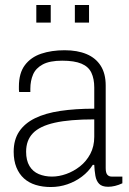

<svg xmlns="http://www.w3.org/2000/svg" viewBox="-20 -740 517 772"><path d="M184 12Q151 12 123.5 3.5Q96 -5 76.5 -22.5Q57 -40 46 -67Q35 -94 35 -130Q35 -178 57 -211Q79 -244 120.5 -264.5Q162 -285 222.5 -294Q283 -303 359 -303V-388Q359 -423 347.5 -447.5Q336 -472 307.5 -484Q279 -496 230 -496Q180 -496 152 -481Q124 -466 113 -440.5Q102 -415 102 -383V-370H57Q56 -375 56 -380Q56 -385 56 -392Q56 -446 80 -478Q104 -510 145.5 -524Q187 -538 240 -538Q291 -538 328 -522.5Q365 -507 385 -475.5Q405 -444 405 -396V-64Q405 -45 411.5 -37.5Q418 -30 429 -30H472V-3Q457 4 442.5 7.5Q428 11 415 11Q390 11 378.5 -1Q367 -13 363.5 -33.5Q360 -54 359 -77H353Q336 -50 309.5 -30Q283 -10 251 1Q219 12 184 12ZM189 -30Q217 -30 246.5 -40.5Q276 -51 301.5 -71Q327 -91 343 -121Q359 -151 359 -190V-260Q260 -260 200 -246.5Q140 -233 112.5 -204.5Q85 -176 85 -130Q85 -95 98.5 -72.5Q112 -50 136 -40Q160 -30 189 -30ZM126 -649V-720H184V-649ZM281 -649V-720H338V-649Z"/></svg>

Font: Archivo SemiCondensed Thin
Style: Regular
Weight: 250
Width: 4
Designer: Hector Gatti
Foundry: Omnibus-Type
Version: Version 2.001